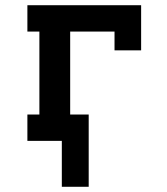

<svg xmlns="http://www.w3.org/2000/svg" viewBox="-20 -540 640 736"><path d="M320 176H217V0H85V-101H131V-419H85V-520H521V-347H419V-419H249V-101H320Z"/></svg>

Font: Iosevka Plex Etoile
Style: Bold
Weight: 700
Designer: Belleve Invis
Foundry: Belleve Invis
Version: Version 25.1.1; ttfautohint (v1.8.4)